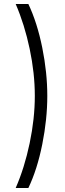

<svg xmlns="http://www.w3.org/2000/svg" viewBox="-20 -802 324 954"><path d="M121 132H58Q102 31 127.5 -91Q153 -213 153 -325.5Q153 -438 127.5 -559Q102 -680 58 -782H121Q165 -689 190 -565Q215 -441 215 -325.5Q215 -210 190 -85Q165 40 121 132Z"/></svg>

Font: Khand
Style: Regular
Weight: 400
Designer: Devanagari: Sanchit Sawaria, Jyotish Sonowal; Latin: Satya Rajpurohit
Foundry: Indian Type Foundry
Version: Version 1.100;PS 1.0;hotconv 1.0.78;makeotf.lib2.5.61930; tt